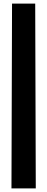

<svg xmlns="http://www.w3.org/2000/svg" viewBox="-20 -930 263 1070"><path d="M47.1 -910H176.2L179.4 120H43.9Z"/></svg>

Font: Big Shoulders Stencil Text SC Thin
Style: Regular
Weight: 100
Designer: Patric King
Foundry: XO Type Co
Version: Version 2.001